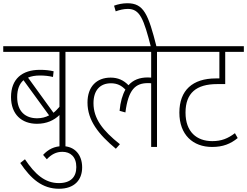

<svg xmlns="http://www.w3.org/2000/svg" viewBox="-20 -907 1525 1185"><path d="M486 -587V-622H0V-587H347V-248C335 -234 323 -221 310 -211L153 -428C174 -437 198 -441 227 -441C256 -441 282 -438 307 -432L311 -467C286 -473 260 -476 226 -476C117 -476 48 -420 48 -308C48 -201 114 -143 208 -143C269 -143 314 -165 347 -197V0H384V-587ZM86 -308C86 -356 100 -390 125 -412L283 -195C261 -183 236 -177 209 -177C137 -177 86 -219 86 -308Z M344 258C439 258 487 204 487 126C487 48 441 -5 366 -5C316 -5 277 15 246 49L269 76C297 46 327 30 365 30C414 30 451 60 451 124C451 186 416 223 343 223C258 223 196 169 134 76L105 99C171 197 241 258 344 258Z M473 -587H913V-428C906 -428 899 -429 892 -429C842 -429 802 -414 773 -381C743 -412 708 -428 663 -428C575 -428 520 -371 520 -274C520 -164 588 -78 695 11L720 -17C614 -101 557 -175 557 -270C557 -348 596 -393 665 -393C703 -393 730 -379 754 -354C736 -322 723 -279 718 -223L754 -213C772 -355 816 -394 893 -394C900 -394 906 -394 913 -393V0H949V-587H1052V-622H473Z M912 -615H947C895 -821 867 -887 766 -887C737 -887 708 -881 684 -872L694 -837C719 -846 744 -852 769 -852C844 -852 867 -790 912 -615Z M1485 -587V-622H1039V-587H1334V-423H1312C1169 -423 1087 -350 1087 -212C1087 -75 1171 0 1289 0C1356 0 1403 -19 1447 -55L1430 -85C1386 -52 1347 -36 1290 -36C1194 -36 1125 -93 1125 -212C1125 -333 1192 -388 1320 -388H1370V-587Z"/></svg>

Font: Noto Sans Devanagari SemiCondensed ExtraLight
Style: Regular
Weight: 200
Width: 4
Designer: Jelle Bosma - Monotype Design Team
Foundry: Monotype Imaging Inc.
Version: Version 2.004